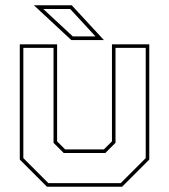

<svg xmlns="http://www.w3.org/2000/svg" viewBox="-20 -708 641 728"><path d="M158 0 55 -103V-540H196.5V-172L227 -141.5H374L404.5 -172V-540H546V-103L443 0ZM163.5 -13.5H437.5L532.5 -108.5V-526.5H418V-166.5L379.5 -128H221.5L183 -166.5V-526.5H68.5V-108.5ZM374 -556H250.5L108.5 -688H252ZM342 -570 246 -674H144L256 -570Z"/></svg>

Font: Tourney Thin
Style: Regular
Weight: 100
Designer: Tyler Finck
Foundry: Etcetera Type Co
Version: Version 1.015